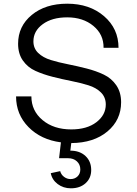

<svg xmlns="http://www.w3.org/2000/svg" viewBox="-20 -750 743 1040"><path d="M349 107H300L310 21Q202 7 134.5 -61.5Q67 -130 67 -228H150Q150 -150 210.5 -99.5Q271 -49 366 -49Q451 -49 502 -88Q553 -127 553 -184Q553 -223 527 -249Q501 -275 459 -288Q417 -301 367 -311Q316 -321 265 -334Q214 -347 172 -366Q130 -385 104 -422Q78 -459 78 -513Q78 -608 152 -669Q226 -730 344 -730Q465 -730 543.5 -662.5Q622 -595 622 -491H541Q542 -563 486 -609.5Q430 -656 344 -656Q262 -656 211.5 -619Q161 -582 161 -526Q161 -488 187 -463Q213 -438 255 -425Q297 -412 348 -402Q398 -392 449 -379Q500 -366 542 -346Q584 -326 610 -288Q636 -250 636 -196Q636 -100 562 -38Q488 24 366 25L361 66Q412 66 443 95Q474 124 474 171Q474 215 443.5 242.5Q413 270 364 270Q323 270 292.5 247Q262 224 255 188L306 177Q311 196 327 208Q343 220 362 220Q385 220 400 205.5Q415 191 415 168Q415 141 396.5 124Q378 107 349 107Z"/></svg>

Font: Metropolitano
Style: Regular
Weight: 400
Designer: Fonts by Alex Slobzheninov & Chris M. Simpson / Changes by Cristiano Sobral
Foundry: Fonts by Alex Slobzheninov & Chris M. Simpson / Changes by Cristiano Sobral
Version: Version 1.00;August 30, 2020;FontCreator 13.0.0.2681 64-bit